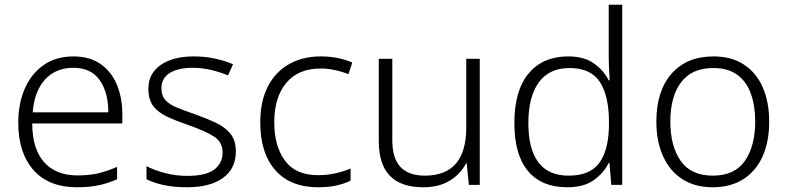

<svg xmlns="http://www.w3.org/2000/svg" viewBox="-20 -780 3322 810"><path d="M290 -542Q358 -542 403.5 -510.5Q449 -479 472.5 -424Q496 -369 496 -298V-259H116Q116 -153 165.5 -96.5Q215 -40 307 -40Q356 -40 393 -48.5Q430 -57 474 -76V-24Q434 -6 395 2Q356 10 305 10Q185 10 121 -63Q57 -136 57 -262Q57 -343 84.5 -406Q112 -469 164 -505.5Q216 -542 290 -542ZM289 -494Q216 -494 170.5 -445Q125 -396 118 -306H437Q437 -390 400.5 -442Q364 -494 289 -494Z M975 -141Q975 -69 921 -29.5Q867 10 769 10Q713 10 670 0.5Q627 -9 598 -24V-79Q633 -61 678 -49.5Q723 -38 770 -38Q848 -38 883.5 -64.5Q919 -91 919 -137Q919 -181 882 -204.5Q845 -228 773 -253Q723 -270 685.5 -287.5Q648 -305 627 -332Q606 -359 606 -406Q606 -470 658 -506Q710 -542 797 -542Q845 -542 886.5 -533Q928 -524 963 -509L942 -462Q911 -475 872 -484.5Q833 -494 794 -494Q731 -494 696 -472Q661 -450 661 -408Q661 -376 678 -357.5Q695 -339 727 -326Q759 -313 805 -297Q853 -280 891 -262Q929 -244 952 -216Q975 -188 975 -141Z M1322 10Q1205 10 1141.5 -62Q1078 -134 1078 -263Q1078 -353 1110 -415Q1142 -477 1199.5 -509.5Q1257 -542 1334 -542Q1372 -542 1406 -535Q1440 -528 1466 -516L1450 -467Q1423 -478 1392 -484.5Q1361 -491 1333 -491Q1238 -491 1187.5 -430Q1137 -369 1137 -264Q1137 -164 1182 -102.5Q1227 -41 1322 -41Q1361 -41 1396 -49Q1431 -57 1459 -69V-18Q1433 -5 1399.5 2.5Q1366 10 1322 10Z M2004 -532V0H1958L1949 -91H1946Q1924 -47 1878.5 -18.5Q1833 10 1765 10Q1578 10 1578 -184V-532H1635V-189Q1635 -112 1669.5 -75.5Q1704 -39 1772 -39Q1947 -39 1947 -242V-532Z M2372 10Q2265 10 2207.5 -58.5Q2150 -127 2150 -261Q2150 -398 2210 -470Q2270 -542 2377 -542Q2444 -542 2485.5 -512.5Q2527 -483 2548 -441H2552Q2551 -464 2549.5 -492.5Q2548 -521 2548 -545V-760H2605V0H2559L2551 -93H2548Q2527 -50 2485 -20Q2443 10 2372 10ZM2379 -39Q2471 -39 2510 -95Q2549 -151 2549 -257V-266Q2549 -376 2510.5 -434.5Q2472 -493 2383 -493Q2297 -493 2253 -432.5Q2209 -372 2209 -260Q2209 -152 2251 -95.5Q2293 -39 2379 -39Z M3225 -267Q3225 -183 3197.5 -121Q3170 -59 3116.5 -24.5Q3063 10 2986 10Q2912 10 2859 -24Q2806 -58 2777.5 -120.5Q2749 -183 2749 -267Q2749 -396 2813 -469Q2877 -542 2990 -542Q3066 -542 3118.5 -507.5Q3171 -473 3198 -411Q3225 -349 3225 -267ZM2808 -267Q2808 -164 2851.5 -101.5Q2895 -39 2987 -39Q3080 -39 3123 -102Q3166 -165 3166 -267Q3166 -333 3148 -384Q3130 -435 3091 -464Q3052 -493 2989 -493Q2899 -493 2853.5 -433Q2808 -373 2808 -267Z"/></svg>

Font: Noto Sans Arabic UI Lt
Style: Regular
Weight: 300
Designer: Monotype Design Team, Nadine Chahine and Nizar Qandah
Foundry: Monotype Imaging Inc.
Version: Version 2.010; ttfautohint (v1.8.4.7-5d5b)